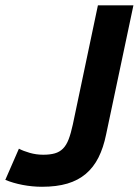

<svg xmlns="http://www.w3.org/2000/svg" viewBox="-51 -696 528 731"><path d="M353 -184.1Q342.8 -133.8 324 -96.4Q305.2 -59.1 275.9 -34.2Q246.6 -9.3 205.6 2.9Q164.6 15.1 108.9 15.1Q72.3 15.1 35.4 8.1Q-1.5 1 -30.8 -11.2L21 -129.9Q37.6 -121.1 62.3 -114Q86.9 -106.9 113.8 -106.9Q139.6 -106.9 157.7 -112.1Q175.8 -117.2 188.7 -130.1Q201.7 -143.1 210.2 -165.3Q218.8 -187.5 226.1 -221.2L321.8 -675.8H457Z"/></svg>

Font: Lorenzo Sans
Style: Bold Italic
Weight: 700
Italic angle: -12°
Foundry: Intel Corporation
Version: Version 1.00; ttfautohint (v1.5)